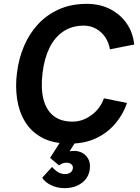

<svg xmlns="http://www.w3.org/2000/svg" viewBox="-20 -733 726 996"><path d="M343 12Q255 12 198 -19Q141 -50 109.5 -102.5Q78 -155 68.5 -220.5Q59 -286 68 -355Q77 -428 104 -492.5Q131 -557 176.5 -606.5Q222 -656 285.5 -684.5Q349 -713 430 -713Q498 -713 551 -686Q604 -659 637 -611.5Q670 -564 676 -502L550 -477Q545 -511 526.5 -539Q508 -567 479 -583.5Q450 -600 415 -600Q353 -600 308 -569.5Q263 -539 236.5 -484.5Q210 -430 201 -357Q191 -277 205 -220Q219 -163 257 -132.5Q295 -102 357 -102Q408 -102 454 -135.5Q500 -169 519 -223L639 -199Q618 -138 576.5 -90Q535 -42 476.5 -15Q418 12 343 12ZM314 243Q277 243 245 227.5Q213 212 199 189L250 133Q257 142 275 156Q293 170 318 170Q333 170 344.5 162.5Q356 155 358 140Q360 128 350.5 119.5Q341 111 326 111Q311 111 300.5 116.5Q290 122 286 125L240 86L294 1H373L341 52Q372 46 397 55.5Q422 65 436 88Q450 111 446 143Q441 188 405 215.5Q369 243 314 243Z"/></svg>

Font: Inclusive Sans SemiBold
Style: Italic
Weight: 600
Italic angle: -7°
Designer: Olivia King
Foundry: Olivia King
Version: Version 2.004